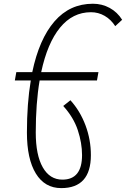

<svg xmlns="http://www.w3.org/2000/svg" viewBox="-20 -762 667 1017"><path d="M304.2 234.4Q217.3 234.4 169.9 157.2Q122.6 80.1 122.6 -60.1Q122.6 -213.9 143.1 -335.9H58.6L66.4 -379.9H150.9Q187.5 -555.2 268.6 -648.7Q349.6 -742.2 472.2 -742.2Q520.5 -742.2 561 -720Q601.6 -697.8 627 -657.2L590.3 -623.5Q567.9 -658.7 534.4 -678Q501 -697.3 461.9 -697.3Q364.7 -697.3 297.9 -615.5Q231 -533.7 198.2 -379.9H501.5L493.7 -335.9H189.9Q169.4 -214.8 169.4 -60.1Q169.4 59.1 206.5 124.3Q243.7 189.5 310.5 189.5Q414.6 189.5 414.6 59.6Q414.6 -4.4 392.1 -72.5Q369.6 -140.6 314.9 -200.7L353 -231Q404.3 -174.3 432.9 -98.1Q461.4 -22 461.4 59.6Q461.4 234.4 304.2 234.4Z"/></svg>

Font: Cascadia Mono PL ExtraLight
Style: Italic
Weight: 200
Italic angle: -10°
Monospace: yes
Designer: Aaron Bell
Foundry: Saja Typeworks
Version: Version 2404.023; ttfautohint (v1.8.4)